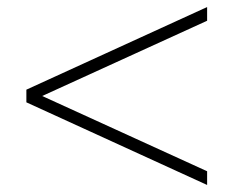

<svg xmlns="http://www.w3.org/2000/svg" viewBox="-20 -561 664 546"><path d="M55 -270V-306L569 -541V-502L100 -288L569 -74V-35Z"/></svg>

Font: Nyght Serif
Style: Regular
Weight: 400
Designer: Maksym Kobuzan
Version: Version 0.410;July 4, 2025;FontCreator 15.0.0.2958 64-bit